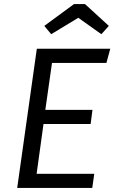

<svg xmlns="http://www.w3.org/2000/svg" viewBox="-20 -929 565 949"><path d="M525 -688 506 -618H237L204 -386H437L428 -316H195L161 -70H446L436 0H65L162 -688ZM233 -760 199 -801 346 -909H400L518 -801L481 -760L367 -841Z"/></svg>

Font: Fira Sans TEST Book
Style: Italic
Weight: 350
Italic angle: -8°
Designer: Carrois Corporate & Edenspiekermann AG
Foundry: Carrois Corporate GbR & Edenspiekermann AG
Version: Version 4.201